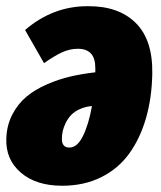

<svg xmlns="http://www.w3.org/2000/svg" viewBox="-27 -574 516 614"><path d="M252.9 -554.2Q351.6 -555.2 406.7 -501Q461.9 -446.8 460 -337.9Q458.5 -260.7 439.9 -196.3Q421.4 -131.8 386.5 -83.3Q351.6 -34.7 296.6 -7.3Q241.7 20 171.9 20Q88.4 20 39.6 -22Q-9.3 -64 -6.8 -130.9Q-5.4 -173.8 12.7 -208.3Q30.8 -242.7 57.9 -265.1Q85 -287.6 123 -304.2Q161.1 -320.8 198.2 -329.3Q235.4 -337.9 277.8 -342.8V-356.9Q277.8 -418 222.2 -418Q196.3 -418 172.1 -407Q147.9 -396 113.8 -372.1L53.2 -478Q141.6 -554.2 252.9 -554.2ZM194.8 -102.1Q220.2 -102.1 238.5 -139.4Q256.8 -176.8 267.1 -234.9Q245.1 -232.9 227.8 -224.9Q210.4 -216.8 200.2 -205.8Q189.9 -194.8 183.1 -180.9Q176.3 -167 173.6 -154.5Q170.9 -142.1 170.9 -129.9Q170.9 -102.1 194.8 -102.1Z"/></svg>

Font: Fira Sans Compressed Heavy
Style: Italic
Weight: 900
Width: 3
Italic angle: -8°
Designer: Carrois Corporate & Edenspiekermann AG
Foundry: Carrois Corporate GbR & Edenspiekermann AG
Version: Version 4.203;PS 004.203;hotconv 1.0.88;makeotf.lib2.5.64775